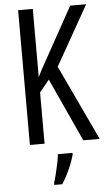

<svg xmlns="http://www.w3.org/2000/svg" viewBox="-62 -753 566 1013"><g transform="rotate(-5 221.5 -246.5)"><path d="M443.4 0H356.4L203.1 -335L151.4 -271.5V0H73.7V-713.9H151.4V-351.6Q157.2 -365.7 170.9 -391.4Q184.6 -417 205.6 -454.1L349.6 -713.9H434.1L255.9 -398.4ZM293.9 61V70.8Q287.1 95.2 276.4 122.3Q265.6 149.4 252.4 175Q239.3 200.7 225.6 221.2H183.6V210Q189.5 191.9 196.3 164.6Q203.1 137.2 209 109.1Q214.8 81.1 216.8 61Z"/></g></svg>

Font: Open Sans Condensed
Style: Regular
Weight: 400
Width: 3
Designer: Monotype Design Team
Foundry: Monotype Imaging Inc.
Version: Version 3.000